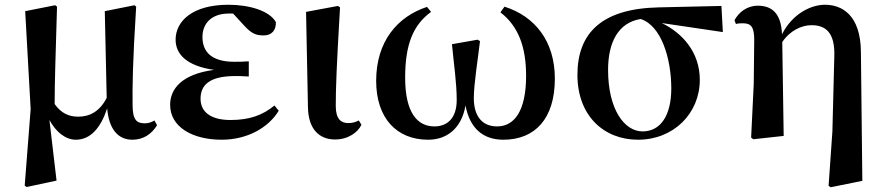

<svg xmlns="http://www.w3.org/2000/svg" viewBox="-20 -572 3720 808"><path d="M299 16C361 16 404 -34 431 -116C438 -31 475 16 537 16C584 16 618 -8 641 -45L630 -65C618 -58 606 -53 589 -53C555 -53 538 -68 538 -130C537 -203 538 -305 553 -544L546 -550L421 -525L429 -160C399 -102 357 -81 309 -81C270 -81 238 -95 210 -134C210 -233 214 -334 220 -544L212 -550L86 -525L109 -113L84 209L92 215L218 188L188 -67C214 -19 254 16 299 16Z M913 16C1021 16 1110 -35 1153 -106L1135 -128C1085 -87 1030 -67 950 -67C863 -67 824 -104 824 -156C824 -212 858 -252 971 -252C983 -252 996 -252 1027 -250V-314C1002 -312 986 -312 966 -312C869 -312 832 -355 832 -416C832 -477 874 -515 943 -515H961L1006 -466C1041 -427 1061 -423 1090 -423C1123 -423 1142 -444 1141 -479C1114 -527 1029 -552 941 -552C790 -552 719 -483 719 -405C719 -343 767 -294 881 -278C745 -260 696 -198 696 -131C696 -38 789 16 913 16Z M1390 15C1446 15 1487 -16 1501 -47L1490 -65C1478 -59 1465 -54 1446 -54C1416 -54 1393 -70 1393 -126C1393 -197 1396 -288 1411 -541L1402 -547L1268 -522L1276 -119C1278 -29 1323 15 1390 15Z M1782 16C1859 16 1922 -30 1939 -128C1957 -32 2013 16 2098 16C2233 16 2315 -74 2315 -241C2315 -398 2232 -503 2103 -544L2086 -520C2160 -463 2194 -377 2194 -253C2194 -104 2144 -40 2072 -40C2010 -40 1974 -82 1974 -159C1974 -220 1992 -328 2000 -399L1990 -405L1882 -386C1890 -300 1902 -224 1902 -151C1902 -74 1862 -40 1808 -40C1737 -40 1685 -97 1685 -245C1685 -386 1719 -467 1794 -522L1777 -543C1652 -502 1563 -397 1563 -232C1563 -76 1648 16 1782 16Z M2665 16C2815 16 2925 -95 2925 -236C2925 -352 2852 -433 2765 -475L3022 -437L3016 -547L2753 -541C2510 -536 2410 -431 2410 -257C2410 -85 2521 16 2665 16ZM2676 -492C2762 -465 2805 -327 2805 -200C2805 -86 2760 -19 2684 -19C2608 -19 2539 -111 2539 -278C2539 -394 2582 -477 2676 -492Z M3467 210 3476 216 3609 189 3603 -353C3602 -509 3523 -552 3452 -552C3392 -552 3315 -514 3271 -428C3267 -518 3227 -548 3169 -548C3123 -548 3089 -520 3071 -487L3077 -471C3088 -474 3096 -474 3107 -474C3140 -474 3154 -459 3154 -405L3152 -219L3141 7L3150 14L3278 0L3272 -395C3305 -444 3354 -466 3395 -466C3453 -466 3495 -437 3491 -333L3483 -19Z"/></svg>

Font: Noto Serif JP
Style: Bold
Weight: 700
Designer: Ryoko NISHIZUKA 西塚涼子 (kana & ideographs); Frank Grießhammer (Latin, Greek & Cyrillic); Wenlong ZHANG 张文龙 (bopomofo); San
Foundry: Adobe
Version: Version 2.001;hotconv 1.1.0;makeotfexe 2.6.0